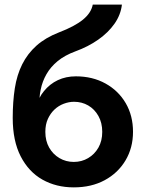

<svg xmlns="http://www.w3.org/2000/svg" viewBox="-20 -800 629 830"><path d="M308 -470Q380 -470 436 -439Q492 -408 523.5 -354Q555 -300 555 -230Q555 -161 522.5 -106.5Q490 -52 432.5 -21Q375 10 299 10Q223 10 163.5 -23.5Q104 -57 69.5 -124Q35 -191 35 -290Q35 -360 44 -418Q53 -476 76 -522Q99 -568 137.5 -602.5Q176 -637 235 -660Q303 -686 338.5 -715Q374 -744 381 -780H507Q502 -736 475 -697.5Q448 -659 404.5 -628.5Q361 -598 306 -578Q260 -561 229.5 -536Q199 -511 181 -479.5Q163 -448 156 -413Q152 -395 151 -377Q159 -393 170 -406Q195 -437 230 -453.5Q265 -470 308 -470ZM299 -100Q333 -100 361 -116.5Q389 -133 405.5 -162Q422 -191 422 -230Q422 -269 405.5 -298.5Q389 -328 361.5 -344Q334 -360 300 -360Q278 -360 255.5 -351.5Q233 -343 215.5 -326.5Q198 -310 187 -286Q176 -262 176 -230Q176 -191 192.5 -162Q209 -133 237 -116.5Q265 -100 299 -100Z"/></svg>

Font: Venryn Sans SemiBold
Style: Regular
Weight: 600
Designer: Owen Earl, indestructible type* (font) & Cristiano Sobral (main changes)
Version: Version 3.60;October 28, 2020;FontCreator 13.0.0.2681 64-bit